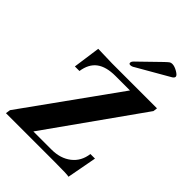

<svg xmlns="http://www.w3.org/2000/svg" viewBox="-240 -931 1040 1040"><g transform="rotate(45 280.5 -411.0)"><path d="M373 0H1L5 -27L389 -562H278Q207 -562 168.5 -533Q130 -504 121 -443H86L108 -600L145 -599L217 -597H561L558 -573L176 -35H315Q383 -35 428 -70Q473 -105 481 -167H516L484 4Q473 0 373 0ZM283 -669Q283 -675 287 -680.5Q291 -686 303 -697L411 -802Q428 -818 434 -822Q440 -826 450 -826Q467 -826 489.5 -813Q512 -800 512 -790Q512 -780 497 -772L318 -669Q305 -660 293 -660Q283 -660 283 -669Z"/></g></svg>

Font: Unna
Style: Bold Italic
Weight: 700
Italic angle: -8.05°
Designer: Jorge de Buen Unna
Foundry: Omnibus-Type
Version: Version 2.008